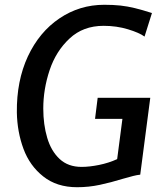

<svg xmlns="http://www.w3.org/2000/svg" viewBox="-20 -775 701 803"><path d="M302.5 8Q217.5 8 161 -37Q104.5 -81.5 78.2 -152.5Q52 -223.5 50.5 -304.5Q49 -436.5 96.5 -539Q144.5 -641.5 228.8 -698.2Q313 -755 416 -755Q454 -755 483.8 -751.8Q513.5 -748.5 544.2 -741Q575 -733.5 615.5 -720.5L584.5 -622Q563 -638 515.2 -652.5Q467.5 -667 413.5 -667Q327.5 -667 271 -614Q214 -561 187.5 -481.5Q161 -402 161 -321Q161 -254 177.5 -198.5Q194 -143 229.5 -110Q265 -77 321 -77Q354 -77 394.5 -85.2Q435 -93.5 470 -109.5L492 -278H377.5L388.5 -366H608.5L566.5 -44.5Q552.5 -43 536.8 -39Q521 -35 493 -27Q444.5 -12 397.8 -2Q351 8 302.5 8Z"/></svg>

Font: Merriweather Sans Italic
Style: Regular
Weight: 400
Italic angle: -7.5°
Designer: Eben Sorkin
Foundry: Eben Sorkin
Version: Version 1.008; ttfautohint (v1.7.19-72a1) -l 8 -r 50 -G 200 